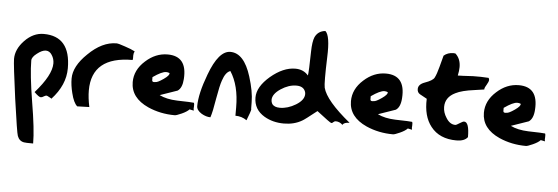

<svg xmlns="http://www.w3.org/2000/svg" viewBox="-49 -769 3054 1051"><g transform="rotate(5 1478.0 -243.5)"><path d="M313.5 -293.9Q313.5 -201.2 238.3 -120.1Q237.3 -122.1 225.6 -127.9Q213.9 -134.8 210 -134.8Q205.1 -134.8 195.3 -128.9Q186.5 -123 179.7 -123Q168.9 -123 143.6 -148.4Q232.4 -249 232.4 -313.5Q232.4 -338.9 218.8 -359.4Q206.1 -379.9 185.5 -379.9Q165 -379.9 137.7 -358.4Q110.4 -337.9 110.4 -319.3Q110.4 -243.2 134.8 -93.8Q160.2 55.7 160.2 132.8Q117.2 132.8 109.4 130.9Q83 126 73.2 98.6Q67.4 85 41 -102.5Q15.6 -290 15.6 -319.3Q15.6 -373 61.5 -420.9Q108.4 -469.7 166 -469.7Q313.5 -469.7 313.5 -293.9Z M669.9 -418Q664.1 -407.2 664.1 -395.5Q665 -377.9 663.1 -370.1Q438.5 -370.1 438.5 -183.6Q438.5 -142.6 449.2 -92.8Q426.8 -91.8 382.8 -90.8Q362.3 -108.4 349.6 -161.1Q338.9 -203.1 338.9 -240.2Q338.9 -307.6 412.1 -377.9Q488.3 -453.1 567.4 -453.1Q578.1 -453.1 614.3 -440.4Q650.4 -428.7 669.9 -418Z M1017.6 -166Q1020.5 -161.1 1019.5 -146.5Q1017.6 -130.9 1020.5 -123Q1012.7 -125 997.1 -127.9Q984.4 -114.3 956.1 -101.6Q927.7 -88.9 918.9 -88.9Q839.8 -88.9 771.5 -119.1Q673.8 -163.1 673.8 -250Q673.8 -316.4 730.5 -367.2Q785.2 -417 851.6 -417Q960 -417 951.2 -291Q948.2 -241.2 922.9 -224.6Q875 -208 827.1 -191.4Q866.2 -171.9 924.8 -169.9Q1006.8 -168 1017.6 -166ZM870.1 -316.4Q861.3 -320.3 851.6 -320.3Q828.1 -320.3 779.3 -286.1Q779.3 -277.3 779.3 -269.5Q779.3 -259.8 790 -259.8Q793 -259.8 797.9 -260.7Q809.6 -259.8 841.8 -282.2Q874 -304.7 870.1 -316.4Z M1332 -197.3Q1332 -146.5 1334 -159.2Q1332 -144.5 1312.5 -95.7Q1285.2 -115.2 1250 -115.2Q1250 -142.6 1250 -161.1Q1250 -281.2 1201.2 -356.4Q1174.8 -347.7 1159.2 -299.8Q1149.4 -272.5 1136.7 -199.2Q1125 -126 1114.3 -94.7Q1090.8 -94.7 1065.4 -109.4Q1037.1 -127 1037.1 -149.4Q1037.1 -217.8 1078.1 -326.2Q1127.9 -460.9 1192.4 -460.9Q1267.6 -460.9 1306.6 -335.9Q1332 -254.9 1332 -197.3Z M1876 -130.9Q1844.7 -130.9 1837.9 -116.2Q1821.3 -132.8 1799.8 -132.8Q1793 -132.8 1787.1 -127Q1782.2 -121.1 1776.4 -121.1Q1770.5 -121.1 1695.3 -179.7Q1628.9 -127 1617.2 -121.1Q1574.2 -95.7 1517.6 -95.7Q1457 -95.7 1410.2 -123Q1350.6 -158.2 1350.6 -224.6Q1350.6 -283.2 1418.9 -341.8Q1488.3 -400.4 1554.7 -400.4Q1599.6 -400.4 1626 -369.1Q1629.9 -388.7 1631.8 -501Q1632.8 -555.7 1643.6 -581.1Q1660.2 -616.2 1700.2 -620.1Q1727.5 -596.7 1722.7 -478.5Q1717.8 -335.9 1723.6 -310.5Q1741.2 -241.2 1876 -130.9ZM1617.2 -281.2Q1606.4 -308.6 1568.4 -308.6Q1526.4 -308.6 1483.4 -280.3Q1439.5 -251 1439.5 -218.8Q1439.5 -207 1445.3 -197.3Q1457 -179.7 1488.3 -179.7Q1531.2 -179.7 1575.2 -206.1Q1620.1 -233.4 1620.1 -266.6Q1620.1 -274.4 1617.2 -281.2Z M2216.8 -166Q2219.7 -161.1 2218.8 -146.5Q2216.8 -130.9 2219.7 -123Q2211.9 -125 2196.3 -127.9Q2183.6 -114.3 2155.3 -101.6Q2127 -88.9 2118.2 -88.9Q2039.1 -88.9 1970.7 -119.1Q1873 -163.1 1873 -250Q1873 -316.4 1929.7 -367.2Q1984.4 -417 2050.8 -417Q2159.2 -417 2150.4 -291Q2147.5 -241.2 2122.1 -224.6Q2074.2 -208 2026.4 -191.4Q2065.4 -171.9 2124 -169.9Q2206.1 -168 2216.8 -166ZM2069.3 -316.4Q2060.5 -320.3 2050.8 -320.3Q2027.3 -320.3 1978.5 -286.1Q1978.5 -277.3 1978.5 -269.5Q1978.5 -259.8 1989.3 -259.8Q1992.2 -259.8 1997.1 -260.7Q2008.8 -259.8 2041 -282.2Q2073.2 -304.7 2069.3 -316.4Z M2594.7 -377Q2582 -375 2541 -369.1Q2472.7 -360.4 2438.5 -342.8Q2383.8 -316.4 2383.8 -262.7Q2383.8 -232.4 2402.3 -204.1Q2422.9 -169.9 2453.1 -169.9Q2459 -169.9 2476.6 -181.6Q2493.2 -192.4 2500 -192.4Q2528.3 -192.4 2528.3 -109.4Q2510.7 -85.9 2466.8 -85.9Q2373 -85.9 2325.2 -147.5Q2281.2 -203.1 2285.2 -298.8Q2285.2 -298.8 2246.1 -320.3Q2231.4 -329.1 2231.4 -347.7Q2231.4 -374 2267.6 -386.7Q2309.6 -401.4 2318.4 -418Q2329.1 -438.5 2339.8 -479.5Q2355.5 -539.1 2356.4 -542Q2377.9 -560.5 2409.2 -560.5Q2415 -560.5 2419.9 -559.6Q2449.2 -533.2 2449.2 -487.3Q2449.2 -466.8 2443.4 -440.4Q2461.9 -440.4 2527.3 -444.3Q2569.3 -445.3 2612.3 -442.4Q2616.2 -437.5 2616.2 -431.6Q2616.2 -421.9 2605.5 -404.3Q2594.7 -386.7 2594.7 -381.8Q2594.7 -377 2594.7 -377Z M2947.3 -166Q2950.2 -161.1 2949.2 -146.5Q2947.3 -130.9 2950.2 -123Q2942.4 -125 2926.8 -127.9Q2914.1 -114.3 2885.7 -101.6Q2857.4 -88.9 2848.6 -88.9Q2769.5 -88.9 2701.2 -119.1Q2603.5 -163.1 2603.5 -250Q2603.5 -316.4 2660.2 -367.2Q2714.8 -417 2781.2 -417Q2889.6 -417 2880.9 -291Q2877.9 -241.2 2852.5 -224.6Q2804.7 -208 2756.8 -191.4Q2795.9 -171.9 2854.5 -169.9Q2936.5 -168 2947.3 -166ZM2799.8 -316.4Q2791 -320.3 2781.2 -320.3Q2757.8 -320.3 2709 -286.1Q2709 -277.3 2709 -269.5Q2709 -259.8 2719.7 -259.8Q2722.7 -259.8 2727.5 -260.7Q2739.3 -259.8 2771.5 -282.2Q2803.7 -304.7 2799.8 -316.4Z"/></g></svg>

Font: Lazy Dog
Style: Regular
Weight: 400
Version: July 2001 - Freeware